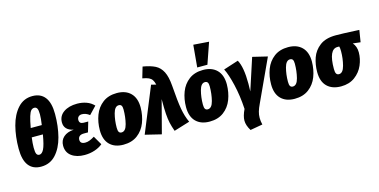

<svg xmlns="http://www.w3.org/2000/svg" viewBox="-96 -1377 4207 2130"><g transform="rotate(-15 2008.0 -312.0)"><path d="M514 -506Q514 -365 483 -246Q452 -127 385 -54Q318 19 215 19Q122 19 73 -44.5Q24 -108 24 -237Q24 -377 55 -496Q86 -615 153 -689Q220 -763 321 -763Q415 -763 464.5 -699Q514 -635 514 -506ZM213 -425H340Q351 -499 351 -545Q351 -594 340.5 -613Q330 -632 309 -632Q287 -632 271.5 -615.5Q256 -599 242 -554Q228 -509 213 -425ZM197 -322Q188 -256 188 -205Q188 -153 198 -133.5Q208 -114 230 -114Q260 -114 282.5 -158.5Q305 -203 325 -322Z M509 -142Q509 -204 551.5 -241.5Q594 -279 668 -284Q563 -307 563 -395Q563 -469 623 -511Q683 -553 779 -553Q835 -553 884.5 -535.5Q934 -518 970 -480L887 -393Q845 -426 800 -426Q775 -426 760.5 -412Q746 -398 746 -375Q746 -330 796 -330H848L814 -214H766Q732 -214 715.5 -199Q699 -184 699 -159Q699 -112 757 -112Q782 -112 806.5 -121.5Q831 -131 864 -151L923 -49Q885 -17 830.5 1Q776 19 715 19Q623 19 566 -23Q509 -65 509 -142Z M947 -202Q947 -295 977.5 -375Q1008 -455 1073 -504Q1138 -553 1235 -553Q1336 -553 1393 -495.5Q1450 -438 1450 -331Q1449 -237 1418.5 -157.5Q1388 -78 1323 -29Q1258 20 1161 20Q1060 20 1003.5 -37Q947 -94 947 -202ZM1261 -357Q1261 -389 1251.5 -403Q1242 -417 1221 -417Q1175 -417 1155 -341.5Q1135 -266 1135 -182Q1135 -147 1144.5 -132Q1154 -117 1175 -117Q1222 -117 1241.5 -194.5Q1261 -272 1261 -357Z M1850 -472Q1863 -292 1879 -201Q1895 -110 1929 -38L1747 18Q1727 -38 1717 -82.5Q1707 -127 1702.5 -190Q1698 -253 1699 -359L1600 19L1415 -26L1627 -544L1683 -530Q1674 -567 1660.5 -586.5Q1647 -606 1622.5 -617.5Q1598 -629 1551 -637L1588 -763Q1677 -748 1729.5 -721Q1782 -694 1812 -635.5Q1842 -577 1850 -472Z M1937 -202Q1937 -295 1967.5 -375Q1998 -455 2063 -504Q2128 -553 2225 -553Q2326 -553 2383 -495.5Q2440 -438 2440 -331Q2439 -237 2408.5 -157.5Q2378 -78 2313 -29Q2248 20 2151 20Q2050 20 1993.5 -37Q1937 -94 1937 -202ZM2251 -357Q2251 -389 2241.5 -403Q2232 -417 2211 -417Q2165 -417 2145 -341.5Q2125 -266 2125 -182Q2125 -147 2134.5 -132Q2144 -117 2165 -117Q2212 -117 2231.5 -194.5Q2251 -272 2251 -357ZM2194 -851 2372 -838 2288 -596H2171Z M2673 -275Q2673 -218 2671 -187L2790 -552L2960 -511L2738 -30Q2715 18 2705 53Q2695 88 2695 124Q2695 161 2705 202L2563 227Q2524 164 2524 110Q2524 57 2559 -16Q2550 -170 2519.5 -299.5Q2489 -429 2454 -497L2625 -552Q2673 -467 2673 -275Z M2914 -202Q2914 -295 2944.5 -375Q2975 -455 3040 -504Q3105 -553 3202 -553Q3303 -553 3360 -495.5Q3417 -438 3417 -331Q3416 -237 3385.5 -157.5Q3355 -78 3290 -29Q3225 20 3128 20Q3027 20 2970.5 -37Q2914 -94 2914 -202ZM3228 -357Q3228 -389 3218.5 -403Q3209 -417 3188 -417Q3142 -417 3122 -341.5Q3102 -266 3102 -182Q3102 -147 3111.5 -132Q3121 -117 3142 -117Q3189 -117 3208.5 -194.5Q3228 -272 3228 -357Z M3443 -202Q3443 -287 3469.5 -363.5Q3496 -440 3563.5 -491.5Q3631 -543 3747 -543Q3819 -543 3977 -535L4016 -533L3994 -397L3907 -407Q3946 -363 3946 -294Q3946 -221 3915 -148.5Q3884 -76 3819 -28Q3754 20 3660 20Q3558 20 3500.5 -36.5Q3443 -93 3443 -202ZM3759 -357Q3759 -395 3753 -413H3733Q3631 -414 3631 -187Q3631 -149 3641 -133Q3651 -117 3672 -117Q3718 -117 3738.5 -195.5Q3759 -274 3759 -357Z"/></g></svg>

Font: Fira Sans Condensed Black
Style: Italic
Weight: 900
Width: 3
Italic angle: -8°
Designer: Carrois Corporate & Edenspiekermann AG
Foundry: Carrois Corporate GbR & Edenspiekermann AG
Version: Version 4.203